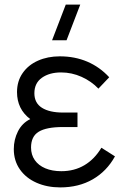

<svg xmlns="http://www.w3.org/2000/svg" viewBox="-20 -800 546 835"><path d="M266 -780H329L269.5 -625H206.5ZM480 -120Q444.5 -55.5 383.5 -20.2Q322.5 15 242 15Q185 15 139 -5.2Q93 -25.5 66.5 -63.2Q40 -101 40 -151.5Q40 -193 58.2 -229Q76.5 -265 111.5 -282Q54 -325.5 54 -399.5Q54 -447 78.5 -482.2Q103 -517.5 145.2 -536.2Q187.5 -555 240 -555Q305.5 -555 359.8 -531.8Q414 -508.5 455 -464L408 -414.5Q377.5 -446.5 334.8 -465.8Q292 -485 245.5 -485Q195 -485 162.2 -461.8Q129.5 -438.5 129.5 -394.5Q129.5 -352 162.5 -331.2Q195.5 -310.5 254 -310.5H317V-247.5H253Q182 -247.5 148.5 -227.2Q115 -207 115 -158.5Q115 -127 131.2 -103.8Q147.5 -80.5 177.2 -68Q207 -55.5 246.5 -55.5Q303 -55.5 347 -81.5Q391 -107.5 421 -157.5Z"/></svg>

Font: CCSD_manrope
Style: Regular
Weight: 400
Designer: Mikhail Sharanda
Foundry: Mikhail Sharanda
Version: Version 4.503